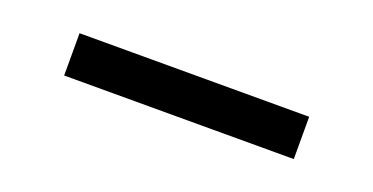

<svg xmlns="http://www.w3.org/2000/svg" viewBox="-21 -809 628 323"><g transform="rotate(20 293.0 -647.0)"><path d="M87.4 -609.4V-685.1H498.5V-609.4Z"/></g></svg>

Font: Cascadia Code NF SemiLight
Style: Regular
Weight: 350
Monospace: yes
Designer: Aaron Bell
Foundry: Saja Typeworks
Version: Version 2404.023; ttfautohint (v1.8.4)